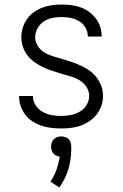

<svg xmlns="http://www.w3.org/2000/svg" viewBox="-20 -558 540 846"><path d="M249 8Q227 8 205.5 5.5Q184 3 163 -4Q142 -11 123.5 -23Q105 -35 92 -52Q79 -69 71.5 -90Q64 -111 64 -133Q64 -133 64 -133.5Q64 -134 64 -135H125Q125 -135 125 -134.5Q125 -134 125 -134Q125 -113 137 -94.5Q149 -76 167 -65.5Q185 -55 206.5 -51Q228 -47 249 -47Q270 -47 291.5 -51Q313 -55 331.5 -66Q350 -77 361.5 -95.5Q373 -114 373 -136Q373 -157 360.5 -175.5Q348 -194 329.5 -205Q311 -216 290.5 -221.5Q270 -227 249.5 -233.5Q229 -240 208.5 -246.5Q188 -253 168.5 -262.5Q149 -272 131.5 -284.5Q114 -297 101 -314Q88 -331 81 -352Q74 -373 74 -394Q74 -415 80.5 -436Q87 -457 99.5 -474.5Q112 -492 129.5 -504.5Q147 -517 167 -524.5Q187 -532 208.5 -535Q230 -538 251 -538Q272 -538 293 -535.5Q314 -533 334 -526Q354 -519 371.5 -506.5Q389 -494 402 -477Q415 -460 421.5 -440Q428 -420 428 -399Q428 -398 428 -397.5Q428 -397 428 -397H367Q367 -397 367 -397Q367 -397 367 -398Q367 -418 356.5 -436Q346 -454 329 -464.5Q312 -475 291.5 -479Q271 -483 251 -483Q231 -483 210.5 -479Q190 -475 173 -463.5Q156 -452 145.5 -433.5Q135 -415 135 -394Q135 -377 143.5 -361Q152 -345 165.5 -334Q179 -323 196 -316.5Q213 -310 230 -305H231Q254 -298 277 -291Q300 -284 322 -275Q344 -266 364.5 -253.5Q385 -241 400.5 -223Q416 -205 425 -182.5Q434 -160 434 -136Q434 -114 427 -93Q420 -72 406.5 -54.5Q393 -37 374.5 -24.5Q356 -12 335.5 -4.5Q315 3 293 5.5Q271 8 249 8ZM241 268 202 242Q219 218 229 189.5Q239 161 243 132Q235 131 227.5 127.5Q220 124 215 118Q210 112 207.5 104Q205 96 205 88Q205 79 208 70Q211 61 217.5 55Q224 49 232.5 46Q241 43 250 43Q259 43 267.5 46Q276 49 282.5 55Q289 61 291.5 70Q294 79 294 88V90V105Q293 149 280 191Q267 233 241 268Z"/></svg>

Font: Iosevka Term Light
Style: Regular
Weight: 300
Monospace: yes
Designer: Belleve Invis
Foundry: Belleve Invis
Version: Version 9.0.1; ttfautohint (v1.8.3)